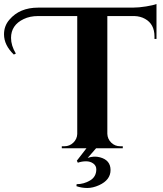

<svg xmlns="http://www.w3.org/2000/svg" viewBox="-95 -739 813 957"><path d="M-26 -467Q-75 -514 -75 -568Q-75 -610 -48 -641Q3 -701 95 -701H566Q597 -701 633.5 -707Q670 -713 685 -719V-545H675V-557Q675 -619 628 -645Q605 -658 575 -659H440V-72Q441 -46 459.5 -28Q478 -10 504 -10H517V0H384L342 48Q374 37 403 45Q456 59 456 108.5Q456 158 399 184Q368 198 340 198Q312 198 286 189L287 179Q323 179 354 160.5Q385 142 385 105Q385 87 370 76Q355 65 334 65Q313 65 293 72L288 62L336 0H213V-10H226Q252 -10 270.5 -28Q289 -46 290 -71V-659H95Q54 -659 23 -644Q-40 -614 -40 -550Q-40 -512 -16 -472Z"/></svg>

Font: Cinzel Decorative
Style: Bold
Weight: 700
Version: Version 1.002;PS 001.002;hotconv 1.0.56;makeotf.lib2.0.21325